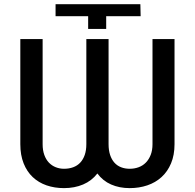

<svg xmlns="http://www.w3.org/2000/svg" viewBox="-20 -915 958 944"><path d="M79.9 -723H189.6V-206.3Q189.6 -176.1 197.8 -153.4Q206 -130.7 220.3 -115.6Q234.7 -100.5 253.9 -92.9Q273.1 -85.2 294.7 -85.2Q319.6 -85.2 339.8 -92.7Q360.1 -100.1 374.5 -115.4Q388.8 -130.7 396.7 -153.4Q404.5 -176.1 404.5 -206.3V-723H513.8V-206.3Q513.8 -176.1 521.3 -153.4Q528.8 -130.7 542.4 -115.4Q556.1 -100.1 575.3 -92.7Q594.5 -85.2 617.5 -85.2Q641 -85.2 661.4 -92.7Q681.8 -100.1 696.9 -115.4Q712 -130.7 720.9 -153.4Q729.8 -176.1 729.8 -206.3V-723H838.1V-206.3Q838.1 -152.7 821 -112Q804 -71.4 774.3 -44.4Q744.7 -17.4 704.4 -3.7Q664.1 9.9 617.5 9.9Q566.8 9.9 526.1 -8Q485.4 -25.9 458.8 -62.1Q430.8 -25.9 388.7 -8Q346.6 9.9 294.7 9.9Q248.2 9.9 208.8 -3.7Q169.4 -17.4 140.8 -44.4Q112.2 -71.4 96.1 -112Q79.9 -152.7 79.9 -206.3ZM253.2 -894.5H670.1L671.5 -835.2H502.1V-772.7H413.4V-835.2H253.2Z"/></svg>

Font: Cannonade Med
Style: Regular
Weight: 500
Designer: Rasmus Andersson
Foundry: rsms
Version: Version 3.012;git-f93a4a705